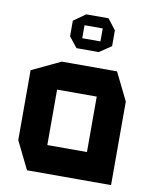

<svg xmlns="http://www.w3.org/2000/svg" viewBox="-84 -809 705 873"><g transform="rotate(10 268.5 -372.5)"><path d="M172 -385V-514H426L489 -386V-385ZM101 0 38 -128V-129H355V0ZM38 -129V-451L171 -514H172V-129ZM355 0V-385H489V0ZM244 -695V-745H346L384 -696V-695ZM226 -586 188 -634V-635H328V-586ZM188 -635V-706L243 -745H244V-635ZM328 -586V-695H384V-623L329 -586Z"/></g></svg>

Font: Foldit SemiBold
Style: Regular
Weight: 600
Version: Version 1.003